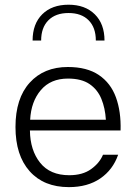

<svg xmlns="http://www.w3.org/2000/svg" viewBox="-20 -785 569 811"><path d="M269.5 -765.1Q339.4 -765.1 380.4 -724.6Q421.4 -684.1 421.4 -613.8H384.8Q384.8 -668.5 354.5 -699.2Q324.2 -730 269.5 -730Q214.8 -730 184.3 -699.2Q153.8 -668.5 153.8 -613.8H117.7Q117.7 -684.1 158.4 -724.6Q199.2 -765.1 269.5 -765.1ZM106.4 -233.9Q107.4 -150.4 149.4 -97.7Q191.4 -44.9 272.5 -44.9Q329.1 -44.9 364.7 -70.6Q400.4 -96.2 415 -131.3H479Q457 -67.9 403.6 -31.2Q350.1 5.4 271 5.4Q165 5.4 105.2 -61.8Q45.4 -128.9 45.4 -248.5Q45.4 -369.6 105.5 -435.8Q165.5 -502 266.6 -502Q347.7 -502 397.7 -468Q447.8 -434.1 469.7 -373.8Q491.7 -313.5 489.3 -233.9ZM107.4 -279.3H427.2Q424.3 -328.1 408.2 -367.4Q392.1 -406.7 358.2 -429.9Q324.2 -453.1 267.1 -453.1Q193.8 -453.1 152.6 -404.5Q111.3 -356 107.4 -279.3Z"/></svg>

Font: Estedad-FD Light
Style: Regular
Weight: 300
Designer: Amin Abedi
Version: Version 7.3